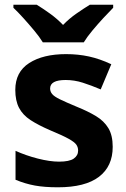

<svg xmlns="http://www.w3.org/2000/svg" viewBox="-20 -786 537 816"><path d="M459 -162Q459 -79 400.5 -34.5Q342 10 226 10Q169 10 128 2.5Q87 -5 46 -22V-145Q90 -125 141 -112Q192 -99 231 -99Q275 -99 293.5 -112Q312 -125 312 -146Q312 -160 304.5 -171Q297 -182 272 -196Q247 -210 194 -232Q143 -254 110 -275.5Q77 -297 61 -327.5Q45 -358 45 -404Q45 -480 104 -518Q163 -556 261 -556Q312 -556 358 -546Q404 -536 453 -513L408 -406Q368 -423 332 -434.5Q296 -446 259 -446Q193 -446 193 -410Q193 -397 201.5 -386.5Q210 -376 234.5 -364Q259 -352 307 -332Q354 -313 388 -292.5Q422 -272 440.5 -241.5Q459 -211 459 -162ZM162 -606Q148 -629 125.5 -656Q103 -683 79.5 -709Q56 -735 37 -753V-766H136Q162 -750 192 -728.5Q222 -707 248 -680Q274 -707 305 -728.5Q336 -750 362 -766H461V-753Q443 -735 419 -709Q395 -683 372.5 -656Q350 -629 336 -606Z"/></svg>

Font: Noto Sans Devanagari UI
Style: Bold
Weight: 700
Designer: Jelle Bosma - Monotype Design Team
Foundry: Monotype Imaging Inc.
Version: Version 2.004; ttfautohint (v1.8.4.7-5d5b)